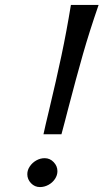

<svg xmlns="http://www.w3.org/2000/svg" viewBox="-20 -740 416 772"><path d="M177.7 -298.8Q206.1 -417.5 226.8 -515.1Q247.6 -612.8 265.1 -720.2H376.5Q339.8 -614.3 313.2 -521Q286.6 -427.7 253.4 -300.3Q246.6 -274.4 240.2 -249.3Q233.9 -224.1 227.1 -200.2H154.8Q161.6 -232.4 177.7 -298.8ZM159.7 -104Q180.7 -104 195.8 -88.1Q210.9 -72.3 210.9 -51.8Q210.9 -35.2 200.9 -20.3Q190.9 -5.4 174.6 3.4Q158.2 12.2 140.6 12.2Q119.6 12.2 104.7 -3.4Q89.8 -19 89.8 -39.6Q89.8 -56.2 99.9 -71Q109.9 -85.9 126 -95Q142.1 -104 159.7 -104Z"/></svg>

Font: Lesson One Light
Style: Italic
Weight: 300
Italic angle: -14°
Designer: But Ko, Victor Gaultney, Annie Olsen, Julie Remington, Don Collingsworth, Eric Hays, Becca Hirsbrunner
Version: Version 1.100